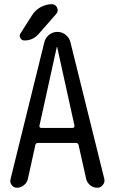

<svg xmlns="http://www.w3.org/2000/svg" viewBox="-20 -880 540 900"><path d="M130.9 -809.6Q145.5 -833 170.9 -846.7Q196.3 -860.4 223.6 -860.4Q240.2 -860.4 247.6 -844.2Q254.9 -828.1 244.1 -815.4L160.2 -719.7Q132.8 -689.5 93.8 -690.4Q81.1 -690.4 75.2 -702.1Q69.3 -713.9 76.2 -723.6ZM246.1 -659.2 165 -291Q164.1 -286.1 166.5 -283.2Q168.9 -280.3 173.8 -280.3H320.3Q324.2 -280.3 327.1 -283.2Q330.1 -286.1 329.1 -291L248 -659.2Q248 -660.2 247.1 -660.2Q246.1 -660.2 246.1 -659.2ZM59.6 0Q43.9 0 34.7 -12.7Q25.4 -25.4 29.3 -40L187.5 -680.7Q192.4 -702.1 209.5 -716.3Q226.6 -730.5 249 -730.5Q271.5 -730.5 288.6 -716.3Q305.7 -702.1 310.5 -680.7L468.8 -42Q472.7 -26.4 462.4 -13.2Q452.1 0 435.5 0Q417 0 402.3 -12.2Q387.7 -24.4 383.8 -42L348.6 -199.2Q346.7 -210 335.9 -210H158.2Q147.5 -210 145.5 -199.2L110.4 -40Q106.4 -23.4 91.8 -11.7Q77.1 0 59.6 0Z"/></svg>

Font: Rounded-X Mgen+ 1m regular
Style: Regular
Weight: 400
Designer: [Source Han Sans]
Ryoko NISHIZUKA  (kana & ideographs); Paul D. Hunt (Latin, Greek & Cyrillic); Wenlong ZHANG  (bopomofo
Version: Version 1.059.20150602